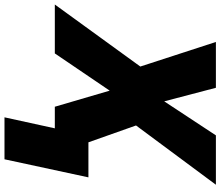

<svg xmlns="http://www.w3.org/2000/svg" viewBox="-144 -671 977 851"><g transform="rotate(90 344.5 -245.5)"><path d="M549.8 -148.9H705.1L625 223.1H439L487.8 0H392.1L320.8 -243.2L155.8 0H-61L213.9 -378.9L105 -713.9H308.1L368.2 -484.9L519 -713.9H737.8L475.1 -359.9Z"/></g></svg>

Font: Open Sans Extrabold
Style: Italic
Weight: 800
Italic angle: -12°
Foundry: Ascender Corporation
Version: Version 1.10